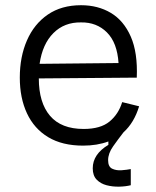

<svg xmlns="http://www.w3.org/2000/svg" viewBox="-20 -547 600 737"><path d="M299 12Q219 12 165 -20.5Q111 -53 83.5 -112Q56 -171 56 -249Q56 -329 83.5 -392Q111 -455 163.5 -491Q216 -527 291 -527Q356 -527 405.5 -497.5Q455 -468 482 -406.5Q509 -345 505 -249L129 -246Q129 -153 172 -102.5Q215 -52 301 -52Q366 -52 400.5 -80.5Q435 -109 449 -155L514 -139Q495 -76 454 -39Q433 -12 414 15Q395 42 395 68Q395 93 410.5 100.5Q426 108 446.5 106.5Q467 105 482 102V164Q462 169 437 169.5Q412 170 389 164Q366 158 351 142.5Q336 127 336 99Q336 45 396 9V-4Q353 12 299 12ZM291 -461Q227 -462 185 -420Q143 -378 132 -302L435 -305Q430 -383 390.5 -422.5Q351 -462 291 -461Z"/></svg>

Font: Bricolage Grotesque 12pt Light
Style: Regular
Weight: 300
Designer: Mathieu Triay
Foundry: Atelier Triay
Version: Version 1.001; ttfautohint (v1.8.4.7-5d5b);gftools[0.9.33.de